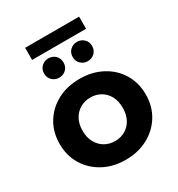

<svg xmlns="http://www.w3.org/2000/svg" viewBox="-202 -999 1059 1140"><g transform="rotate(-30 327.5 -429.5)"><path d="M328 8Q242 8 175.5 -28Q109 -64 71 -126.5Q33 -189 33 -269Q33 -350 71 -412.5Q109 -475 175.5 -510.5Q242 -546 328 -546Q413 -546 480 -510.5Q547 -475 585 -412.5Q623 -350 623 -269Q623 -189 585 -126.5Q547 -64 480 -28Q413 8 328 8ZM328 -120Q367 -120 398 -138Q429 -156 447 -189.5Q465 -223 465 -269Q465 -316 447 -349Q429 -382 398 -400Q367 -418 328 -418Q289 -418 258 -400Q227 -382 208.5 -349Q190 -316 190 -269Q190 -223 208.5 -189.5Q227 -156 258 -138Q289 -120 328 -120ZM424 -612Q397 -612 377.5 -630.5Q358 -649 358 -678Q358 -707 377.5 -725.5Q397 -744 424 -744Q452 -744 471.5 -725.5Q491 -707 491 -678Q491 -649 471.5 -630.5Q452 -612 424 -612ZM228 -612Q201 -612 181.5 -630.5Q162 -649 162 -678Q162 -707 181.5 -725.5Q201 -744 228 -744Q257 -744 276 -725.5Q295 -707 295 -678Q295 -649 276 -630.5Q257 -612 228 -612ZM141 -784V-867H511V-784Z"/></g></svg>

Font: Montserrat Z
Style: Bold
Weight: 700
Designer: Julieta Ulanovsky
Foundry: Julieta Ulanovsky
Version: Version 8.000